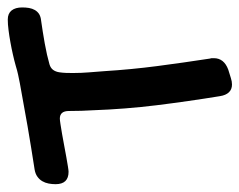

<svg xmlns="http://www.w3.org/2000/svg" viewBox="-130 -500 631 506"><g transform="rotate(-90 186.0 -247.5)"><path d="M126 -405.8Q122.1 -405.8 111.1 -404.1Q100.1 -402.3 85.4 -399.9Q70.8 -397.5 54.7 -394.3Q38.6 -391.1 24.4 -388.7Q10.3 -386.2 -0.2 -384.5Q-10.7 -382.8 -14.2 -382.8Q-46.9 -382.8 -46.9 -417Q-46.9 -426.3 -45.2 -435.3Q-43.5 -444.3 -39.1 -451.9Q-34.7 -459.5 -27.3 -464.8Q-20 -470.2 -8.8 -472.2Q48.3 -481 105 -490.7Q161.6 -500.5 219.2 -511.2Q231.9 -513.7 242.2 -515.9Q252.4 -518.1 265.1 -522Q278.8 -525.9 294.9 -529.5Q311 -533.2 327.4 -536.1Q343.8 -539.1 359.1 -541Q374.5 -543 387.2 -543Q402.8 -543 410.9 -533Q418.9 -522.9 418.9 -504.9Q418.9 -495.6 417.5 -487.1Q416 -478.5 412.1 -471.7Q408.2 -464.8 401.4 -460.4Q394.5 -456.1 383.8 -455.1Q356 -451.2 324.2 -445.6Q292.5 -439.9 269 -433.1Q259.3 -430.2 254.4 -423.6Q249.5 -417 248 -407.2Q246.6 -397.9 246.3 -388.4Q246.1 -378.9 246.1 -370.1Q246.1 -349.6 247.8 -329.1Q249.5 -308.6 251 -288.1Q255.4 -217.8 264.4 -148.9Q273.4 -80.1 284.2 -9.8Q285.2 -7.3 285.2 -4.9Q285.2 -2.4 285.2 0Q285.2 26.9 254.9 38.1L232.9 44.9Q224.1 47.9 215.8 47.9Q203.1 47.9 195.3 39.8Q187.5 31.7 185.1 16.1Q171.4 -67.9 161.1 -151.1Q150.9 -234.4 147.9 -318.8Q147 -332.5 146.5 -348.6Q146 -364.7 146 -381.8Q146 -405.8 126 -405.8Z"/></g></svg>

Font: Gochi Hand
Style: Regular
Weight: 400
Designer: Juan Pablo del Peral
Foundry: Juan Pablo del Peral
Version: Version 1.001